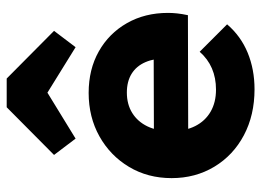

<svg xmlns="http://www.w3.org/2000/svg" viewBox="-126 -662 799 588"><g transform="rotate(-90 274.0 -368.5)"><path d="M294 11Q215 11 153.5 -21.5Q92 -54 57 -112Q22 -170 22 -243Q22 -316 56.5 -373.5Q91 -431 150 -464Q209 -497 283 -497Q355 -497 410 -466Q465 -435 496.5 -380Q528 -325 528 -254Q528 -241 526.5 -226.5Q525 -212 521 -193L102 -192V-297L456 -298L390 -254Q389 -296 377 -323.5Q365 -351 341.5 -365.5Q318 -380 284 -380Q248 -380 221.5 -363.5Q195 -347 180.5 -317Q166 -287 166 -244Q166 -201 181.5 -170.5Q197 -140 225.5 -123.5Q254 -107 293 -107Q329 -107 358 -119.5Q387 -132 409 -157L493 -73Q457 -31 406 -10Q355 11 294 11ZM143 -537 93 -603 239 -748H327L473 -603L423 -537L226 -659H342Z"/></g></svg>

Font: Outfit Thin
Style: Bold
Weight: 700
Version: Version 1.100;gftools[0.9.27]